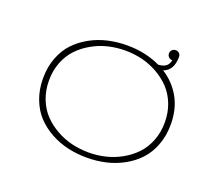

<svg xmlns="http://www.w3.org/2000/svg" viewBox="-129 -959 1308 1153"><g transform="rotate(20 525.0 -383.0)"><path d="M526 11Q463 11 404.5 -2.2Q346 -15.5 293.5 -44.2Q241 -73 202 -114.2Q163 -155.5 140 -215.8Q117 -276 117 -348Q117 -420 140 -480Q163 -540 202 -581Q241 -622 293.5 -650.8Q346 -679.5 404.8 -692.8Q463.5 -706 526 -706Q643 -706 738.5 -660.5Q768.5 -662 786.2 -674.2Q804 -686.5 809.5 -714.5H808.5Q795 -714.5 785.8 -723.8Q776.5 -733 776.5 -746.5Q776.5 -760 785.8 -769.2Q795 -778.5 808.5 -778.5Q823 -778.5 831.8 -769.5Q840.5 -760.5 840.5 -746.5Q840.5 -660.5 778.5 -638.5Q850.5 -593 891.8 -520Q933 -447 933 -348Q933 -276 910 -215.8Q887 -155.5 848.2 -114.2Q809.5 -73 757 -44.2Q704.5 -15.5 646.2 -2.2Q588 11 526 11ZM526 -22Q580.5 -22 632.8 -34.5Q685 -47 732.8 -73.8Q780.5 -100.5 816.5 -138.2Q852.5 -176 873.8 -230.2Q895 -284.5 895 -348Q895 -411.5 873.8 -465.2Q852.5 -519 816.5 -556.8Q780.5 -594.5 732.8 -621.2Q685 -648 632.8 -660.5Q580.5 -673 526 -673Q471 -673 418.2 -660.5Q365.5 -648 317.8 -621.2Q270 -594.5 233.8 -556.8Q197.5 -519 176.2 -465.2Q155 -411.5 155 -348Q155 -284.5 176.2 -230.2Q197.5 -176 233.8 -138.2Q270 -100.5 317.8 -73.8Q365.5 -47 418.2 -34.5Q471 -22 526 -22Z"/></g></svg>

Font: League Mono Extended Thin
Style: Regular
Weight: 100
Width: 9
Designer: Tyler Finck
Foundry: The League of Moveable Type / Tyler Finck
Version: Version 2.210